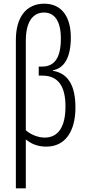

<svg xmlns="http://www.w3.org/2000/svg" viewBox="-20 -785 471 1041"><path d="M220 -765C123 -765 66 -693 66 -568V236H120V-29C148 -6 183 10 231 10C334 10 389 -73 389 -202C389 -323 348 -388 267 -401V-404C327 -415 364 -471 364 -582C364 -693 315 -765 220 -765ZM219 -717C277 -717 310 -669 310 -576C310 -472 276 -424 208 -424H190V-375H210C297 -375 335 -315 335 -208C335 -102 299 -39 222 -39C186 -39 145 -56 120 -79V-565C120 -662 155 -717 219 -717Z"/></svg>

Font: Noto Sans Display Condensed Light
Style: Regular
Weight: 300
Width: 3
Designer: Monotype Design Team
Foundry: Monotype Imaging Inc.
Version: Version 1.900